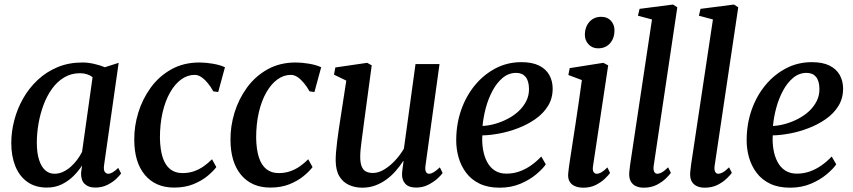

<svg xmlns="http://www.w3.org/2000/svg" viewBox="-20 -838 3858 868"><path d="M450.5 -91.5Q447.5 -69.5 453.8 -61Q460 -52.5 469.5 -52.5Q478.5 -52.5 489.2 -58.8Q500 -65 514.5 -79L527.5 -54Q522 -45.5 506 -30Q490 -14.5 465.5 -2.2Q441 10 410.5 10Q380 10 362.8 -6.5Q345.5 -23 346.5 -56.5L351 -90Q335.5 -65.5 312.5 -42.5Q289.5 -19.5 259.5 -4.8Q229.5 10 192 10Q139.5 10 103.5 -15.8Q67.5 -41.5 49.2 -87Q31 -132.5 31 -191Q31 -242 44.5 -294Q58 -346 84.5 -392.8Q111 -439.5 150 -476.2Q189 -513 239.8 -534.2Q290.5 -555.5 352.5 -555.5Q378 -555.5 405.5 -549.2Q433 -543 454 -534L516.5 -554ZM398.5 -489Q388 -497.5 373.5 -502.2Q359 -507 341.5 -507Q302 -507 270.5 -488.2Q239 -469.5 215.8 -437.5Q192.5 -405.5 177.2 -364.8Q162 -324 154.2 -279.8Q146.5 -235.5 146.5 -193Q146.5 -146 156.8 -114.8Q167 -83.5 184.8 -68Q202.5 -52.5 226 -52.5Q246.5 -52.5 265.2 -61.2Q284 -70 300 -84.2Q316 -98.5 329 -116Q342 -133.5 351 -151.5Z M767 10Q683 10 635 -47.2Q587 -104.5 587 -207Q586.5 -267.5 605.2 -328.8Q624 -390 661.2 -441.5Q698.5 -493 754 -524.2Q809.5 -555.5 882 -555.5Q909.5 -555.5 942 -550Q974.5 -544.5 997 -534L966.5 -422L944.5 -425Q932.5 -446.5 918.5 -463.2Q904.5 -480 889.8 -489.8Q875 -499.5 860 -499.5Q827.5 -499.5 799 -478.8Q770.5 -458 748.8 -419.8Q727 -381.5 715 -329.5Q703 -277.5 703 -214.5Q704 -161.5 715.5 -126.2Q727 -91 749.5 -73.2Q772 -55.5 804.5 -55.5Q833.5 -55.5 857 -63.8Q880.5 -72 900.5 -86Q920.5 -100 938.5 -118L958 -82.5Q944 -64 917.8 -42.2Q891.5 -20.5 853.8 -5.2Q816 10 767 10Z M1202 10Q1118 10 1070 -47.2Q1022 -104.5 1022 -207Q1021.5 -267.5 1040.2 -328.8Q1059 -390 1096.2 -441.5Q1133.5 -493 1189 -524.2Q1244.5 -555.5 1317 -555.5Q1344.5 -555.5 1377 -550Q1409.5 -544.5 1432 -534L1401.5 -422L1379.5 -425Q1367.5 -446.5 1353.5 -463.2Q1339.5 -480 1324.8 -489.8Q1310 -499.5 1295 -499.5Q1262.5 -499.5 1234 -478.8Q1205.5 -458 1183.8 -419.8Q1162 -381.5 1150 -329.5Q1138 -277.5 1138 -214.5Q1139 -161.5 1150.5 -126.2Q1162 -91 1184.5 -73.2Q1207 -55.5 1239.5 -55.5Q1268.5 -55.5 1292 -63.8Q1315.5 -72 1335.5 -86Q1355.5 -100 1373.5 -118L1393 -82.5Q1379 -64 1352.8 -42.2Q1326.5 -20.5 1288.8 -5.2Q1251 10 1202 10Z M1618 10.5Q1585 10.5 1557.8 -1.8Q1530.5 -14 1514.2 -41Q1498 -68 1497.5 -112.5Q1497.5 -129 1499.2 -150.8Q1501 -172.5 1504 -197Q1507 -221.5 1510.5 -245.2Q1514 -269 1517 -288.5L1545.5 -473.5L1490 -500.5L1496 -533L1640 -554L1660.5 -542.5L1626 -287Q1623.5 -266.5 1620.5 -244.8Q1617.5 -223 1614.8 -202Q1612 -181 1610.2 -162.5Q1608.5 -144 1608.5 -130Q1608.5 -102 1615 -85.8Q1621.5 -69.5 1634.2 -62.8Q1647 -56 1666 -56Q1691 -56 1717 -71.8Q1743 -87.5 1766.2 -112.5Q1789.5 -137.5 1806 -166L1858.5 -548.5H1967L1903.5 -89Q1901 -70.5 1905.5 -61.5Q1910 -52.5 1919.5 -52.5Q1929 -52.5 1940.5 -59.2Q1952 -66 1968.5 -81.5L1981 -56Q1975 -46.5 1958 -31Q1941 -15.5 1916.2 -2.8Q1891.5 10 1861 10Q1828 10 1812.5 -7Q1797 -24 1797.5 -50Q1797.5 -53 1798 -59.8Q1798.5 -66.5 1799.8 -75.2Q1801 -84 1802.2 -93Q1803.5 -102 1804.5 -109.5L1803 -110Q1788 -87 1769.2 -65.5Q1750.5 -44 1727.5 -27Q1704.5 -10 1677.2 0.2Q1650 10.5 1618 10.5Z M2447.5 -95Q2433.5 -74.5 2404 -49.8Q2374.5 -25 2332.5 -7.2Q2290.5 10.5 2238.5 10.5Q2186 10.5 2148.5 -7.5Q2111 -25.5 2087.5 -56.8Q2064 -88 2053 -126.8Q2042 -165.5 2042.5 -207Q2043 -278.5 2065.2 -341.8Q2087.5 -405 2127.5 -453.2Q2167.5 -501.5 2220.8 -529.2Q2274 -557 2337 -557Q2385.5 -557 2416.5 -541.8Q2447.5 -526.5 2462.8 -499.8Q2478 -473 2478.5 -439.5Q2479 -394 2457.5 -359.2Q2436 -324.5 2400.5 -299.8Q2365 -275 2322.8 -258.8Q2280.5 -242.5 2237.8 -234.5Q2195 -226.5 2160.5 -226Q2158.5 -192.5 2163.8 -161.8Q2169 -131 2181.8 -106.5Q2194.5 -82 2216.2 -67.5Q2238 -53 2269.5 -53Q2300.5 -53 2328.5 -63Q2356.5 -73 2381.2 -90.5Q2406 -108 2427 -130.5ZM2313.5 -508.5Q2279.5 -508.5 2252.8 -486.2Q2226 -464 2206.8 -428Q2187.5 -392 2176.2 -350Q2165 -308 2161.5 -268.5Q2190 -270 2219.5 -278.5Q2249 -287 2276.5 -301.5Q2304 -316 2325.5 -336.2Q2347 -356.5 2359.5 -381.8Q2372 -407 2371.5 -436.5Q2371 -472.5 2356 -490.5Q2341 -508.5 2313.5 -508.5Z M2617.5 10.5Q2595 10.5 2578.5 3.2Q2562 -4 2554.2 -18.8Q2546.5 -33.5 2549 -56Q2550.5 -73.5 2555.5 -106.5Q2560.5 -139.5 2567.2 -182.8Q2574 -226 2581.5 -275.5Q2589 -325 2596.5 -376.5Q2604 -428 2610.5 -476L2549.5 -499L2555.5 -530L2707.5 -554L2729.5 -542.5L2661 -87.5Q2658 -69.5 2663.2 -61Q2668.5 -52.5 2677 -52.5Q2687.5 -52.5 2698.5 -58.8Q2709.5 -65 2726 -81L2738 -56Q2731.5 -46.5 2715.2 -30.8Q2699 -15 2674.2 -2.2Q2649.5 10.5 2617.5 10.5ZM2684 -619.5Q2657.5 -619.5 2640.5 -637.8Q2623.5 -656 2624 -683.5Q2625 -717.5 2645.2 -739.8Q2665.5 -762 2698 -762Q2726 -762 2742 -744.2Q2758 -726.5 2758 -700.5Q2758 -665.5 2738 -642.5Q2718 -619.5 2684 -619.5Z M2935 -87Q2933 -70 2937.8 -61.2Q2942.5 -52.5 2951.5 -52.5Q2960.5 -52.5 2971.8 -58.5Q2983 -64.5 3000.5 -81.5L3013 -56.5Q3006 -46.5 2989.8 -30.8Q2973.5 -15 2948.5 -2.2Q2923.5 10.5 2889.5 10.5Q2871.5 10.5 2856.5 4.2Q2841.5 -2 2832.8 -16Q2824 -30 2824.5 -52.5Q2824.5 -57 2825.2 -64Q2826 -71 2827 -78.5Q2828 -86 2828.5 -92L2927.5 -750L2864 -767L2871.5 -798L3022.5 -817.5L3042 -805Z M3210.5 -87Q3208.5 -70 3213.2 -61.2Q3218 -52.5 3227 -52.5Q3236 -52.5 3247.2 -58.5Q3258.5 -64.5 3276 -81.5L3288.5 -56.5Q3281.5 -46.5 3265.2 -30.8Q3249 -15 3224 -2.2Q3199 10.5 3165 10.5Q3147 10.5 3132 4.2Q3117 -2 3108.2 -16Q3099.5 -30 3100 -52.5Q3100 -57 3100.8 -64Q3101.5 -71 3102.5 -78.5Q3103.5 -86 3104 -92L3203 -750L3139.5 -767L3147 -798L3298 -817.5L3317.5 -805Z M3760.5 -95Q3746.5 -74.5 3717 -49.8Q3687.5 -25 3645.5 -7.2Q3603.5 10.5 3551.5 10.5Q3499 10.5 3461.5 -7.5Q3424 -25.5 3400.5 -56.8Q3377 -88 3366 -126.8Q3355 -165.5 3355.5 -207Q3356 -278.5 3378.2 -341.8Q3400.5 -405 3440.5 -453.2Q3480.5 -501.5 3533.8 -529.2Q3587 -557 3650 -557Q3698.5 -557 3729.5 -541.8Q3760.5 -526.5 3775.8 -499.8Q3791 -473 3791.5 -439.5Q3792 -394 3770.5 -359.2Q3749 -324.5 3713.5 -299.8Q3678 -275 3635.8 -258.8Q3593.5 -242.5 3550.8 -234.5Q3508 -226.5 3473.5 -226Q3471.5 -192.5 3476.8 -161.8Q3482 -131 3494.8 -106.5Q3507.5 -82 3529.2 -67.5Q3551 -53 3582.5 -53Q3613.5 -53 3641.5 -63Q3669.5 -73 3694.2 -90.5Q3719 -108 3740 -130.5ZM3626.5 -508.5Q3592.5 -508.5 3565.8 -486.2Q3539 -464 3519.8 -428Q3500.5 -392 3489.2 -350Q3478 -308 3474.5 -268.5Q3503 -270 3532.5 -278.5Q3562 -287 3589.5 -301.5Q3617 -316 3638.5 -336.2Q3660 -356.5 3672.5 -381.8Q3685 -407 3684.5 -436.5Q3684 -472.5 3669 -490.5Q3654 -508.5 3626.5 -508.5Z"/></svg>

Font: Merriweather 48pt Medium
Style: Italic
Weight: 500
Italic angle: -7.8°
Version: Version 2.101